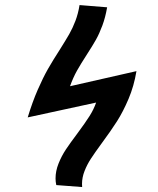

<svg xmlns="http://www.w3.org/2000/svg" viewBox="-20 -752 640 776"><path d="M204.5 -31Q204.5 -60.5 216.5 -90.8Q228.5 -121 246.2 -147.8Q264 -174.5 293 -213Q324.5 -255.5 341.8 -282.8Q359 -310 368.5 -337.5L92 -277.5Q111 -340 132.5 -389.2Q154 -438.5 174 -473.5Q194 -508.5 221.5 -551Q246 -590 259.8 -614Q273.5 -638 284.8 -667.5Q296 -697 301.5 -731.5L413 -722.5Q406 -682 393.8 -649Q381.5 -616 367.8 -591.5Q354 -567 331 -531.5Q307 -494.5 291.2 -466.5Q275.5 -438.5 263 -403.5L531.5 -464.5Q521.5 -404 499.5 -352.2Q477.5 -300.5 453 -262Q428.5 -223.5 391.5 -173.5Q363 -134.5 347.5 -110.8Q332 -87 321.8 -61Q311.5 -35 311.5 -9Q311.5 -0.5 312 4L207.5 -4Q204.5 -17.5 204.5 -31Z"/></svg>

Font: JuliaMono BoldItalic
Style: Regular
Weight: 700
Italic angle: -9°
Monospace: yes
Designer: cormullion
Foundry: corm
Version: Version 0.049; ttfautohint (v1.8.4)